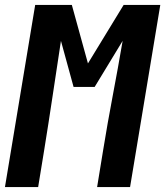

<svg xmlns="http://www.w3.org/2000/svg" viewBox="-29 -755 667 775"><path d="M-9 0 113 -735H261L326 -499L470 -735H618L496 0H363L387 -147Q405 -258 426 -368.5Q447 -479 466 -590L353 -404H268L217 -590Q200 -479 183.5 -368.5Q167 -258 149 -147L125 0Z"/></svg>

Font: Iosevka SS04 XBd Ex Obl
Style: Regular
Weight: 800
Width: 7
Italic angle: -9°
Monospace: yes
Designer: Belleve Invis
Foundry: Belleve Invis
Version: Version 19.0.0; ttfautohint (v1.8.4)